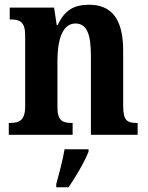

<svg xmlns="http://www.w3.org/2000/svg" viewBox="-20 -568 622 809"><path d="M17 0H286V-50H283C244 -50 222 -59 222 -116V-312C222 -393 240 -469 298 -469C348 -469 363 -419 363 -333V0H560V-50H556C517 -50 499 -59 499 -121V-355C499 -490 448 -548 356 -548C291 -548 252 -525 223 -462H219L208 -536H21V-486H25C62 -486 86 -477 86 -420V-120C86 -59 60 -50 21 -50H17ZM217 208V221H269C298 179 337 113 353 71V61H252C245 106 228 167 217 208Z"/></svg>

Font: Noto Serif Tamil Condensed
Style: Bold
Weight: 700
Width: 3
Designer: Indian Type Foundry, Tom Grace, and the Monotype Design Team
Foundry: Monotype Imaging Inc.
Version: Version 2.004